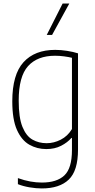

<svg xmlns="http://www.w3.org/2000/svg" viewBox="-20 -828 536 1078"><path d="M214.5 230Q182.5 230 145.8 223.8Q109 217.5 80.5 206V172Q117 185 150.2 191Q183.5 197 215 197Q299 197 341.5 156.8Q384 116.5 384 14.5V-53.5H381Q359 -28 323.2 -9.5Q287.5 9 240 9Q188 9 144.8 -15.5Q101.5 -40 75.2 -98.5Q49 -157 49 -259Q49 -409.5 112 -478.8Q175 -548 290 -548Q322 -548 356.8 -542.5Q391.5 -537 418 -528.5V12Q418 130.5 366.2 180.2Q314.5 230 214.5 230ZM242 -24Q282.5 -24 321.2 -43.8Q360 -63.5 384 -103.5V-503.5Q366 -508 340.2 -511.5Q314.5 -515 289 -515Q190 -515 137.5 -456.8Q85 -398.5 85 -263Q85 -167.5 106 -115.8Q127 -64 162.5 -44Q198 -24 242 -24ZM242.5 -632 331.5 -808H369L272.5 -632Z"/></svg>

Font: Encode Sans SmCnd Th
Style: Regular
Weight: 100
Width: 4
Designer: Multiple Designers
Foundry: Impallari Type
Version: Version 3.002; ttfautohint (v1.8.3) -l 8 -r 50 -G 200 -x 14 